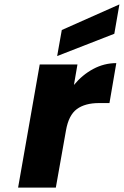

<svg xmlns="http://www.w3.org/2000/svg" viewBox="-20 -850 561 870"><path d="M498 -697 239 -596 260 -714 521 -830ZM315 -465Q353 -511 402.5 -537.5Q452 -564 507 -564L476 -383H429Q365 -383 328 -355.5Q291 -328 279 -259L233 0H62L160 -558H331Z"/></svg>

Font: Fz Poppins
Style: Bold Italic
Weight: 700
Italic angle: -10°
Designer: Ninad Kale (Devanagari), Jonny Pinhorn (Latin)
Foundry: Indian Type Foundry
Version: Vit hóa bi Vntype.Com & FontZin.Com